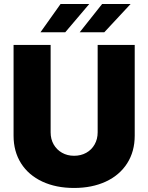

<svg xmlns="http://www.w3.org/2000/svg" viewBox="-20 -932 742 961"><path d="M654.3 -707V-252.9Q654.3 -173.8 616.5 -114.5Q578.6 -55.2 509.8 -23.2Q440.9 8.8 350.6 8.8Q260.3 8.8 191.7 -23.2Q123 -55.2 85.4 -114.5Q47.9 -173.8 47.9 -252.9V-707H233.4V-269.5Q233.4 -235.8 248.5 -209.2Q263.7 -182.6 290.3 -167.5Q316.9 -152.3 350.6 -152.3Q384.8 -152.3 411.6 -167.2Q438.5 -182.1 453.6 -209Q468.8 -235.8 468.8 -269.5V-707ZM491.2 -912.1H633.8L502 -770.5H378.9ZM283.2 -912.1H426.8L306.6 -770.5H182.6Z"/></svg>

Font: Pretendard JP Black
Style: Regular
Weight: 900
Designer: Base glyphs from Inter by Rasmus Andersson; Hangeul glyphs from Noto Sans CJK(Source Han Sans) by Jang Soo-young and Kan
Foundry: Kil Hyung-jin
Version: Version 1.309